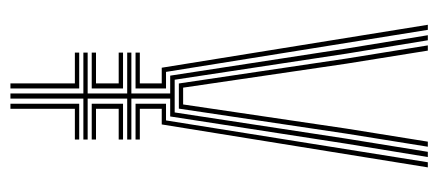

<svg xmlns="http://www.w3.org/2000/svg" viewBox="-256 -584 840 368"><g transform="rotate(90 164.0 -400.0)"><path d="M159.2 0V-139.8H80.8V-148H159.2V-223.8H80.8V-231.8H159.2V-306.2H125L73 -644.2L47.5 -800H57.2L82.8 -644.2L132.8 -314.8H195.5L245.8 -644.2L271 -800H281L255.5 -644.2L203.2 -306.2H169V-231.8H247.5V-223.8H169V-148H247.5V-139.8H169V0ZM139.8 0V-123.5H80.8V-131.8H149.5V0ZM178.8 0V-131.8H247.5V-123.5H188.5V0ZM80.8 -155.8V-164H139.8V-207.5H80.8V-215.8H149.5V-155.8ZM178.8 -155.8V-215.8H247.5V-207.5H188.5V-164H247.5V-155.8ZM80.8 -239.8V-248H139.8V-290H109.8L27.5 -800H37.2L117.8 -298.2H149.5V-239.8ZM140 -322.8 92.2 -644.2 67 -800H77L102 -644.2L148 -331H180.2L226.5 -644.2L251.5 -800H261.2L236.2 -644.2L188.2 -322.8ZM178.8 -239.8V-298.2H210.8L291 -800H300.8L218.5 -290H188.5V-248H247.5V-239.8Z"/></g></svg>

Font: Big Shoulders Inline Text ExtraLight
Style: Regular
Weight: 250
Version: Version 2.002